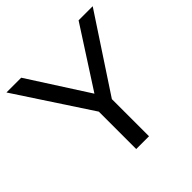

<svg xmlns="http://www.w3.org/2000/svg" viewBox="-179 -860 1020 1020"><g transform="rotate(-45 331.5 -350.0)"><path d="M283 0V-281L8 -700H119L334 -365L550 -700H656L379 -279V0Z"/></g></svg>

Font: Rosa Sans
Style: Regular
Weight: 400
Designer: Pentagram / MCKL
Foundry: Pentagram / MCKL
Version: Version 1.005;September 16, 2019;FontCreator 11.5.0.2425 64-